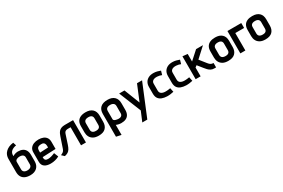

<svg xmlns="http://www.w3.org/2000/svg" viewBox="127 -2100 5479 3716"><g transform="rotate(-30 2866.5 -242.0)"><path d="M252 -509Q230 -509 209.5 -504Q189 -499 170.5 -491Q152 -483 137 -474V-483Q137 -515 144.5 -536.5Q152 -558 168 -575Q188 -596 218 -609.5Q248 -623 286 -629L263 -701Q202 -694 158 -673.5Q114 -653 86 -624Q54 -593 40.5 -555Q27 -517 27 -480V-183Q27 -119 51.5 -76Q76 -33 123 -11Q170 11 239 11Q335 11 389.5 -40.5Q444 -92 444 -183V-323Q444 -384 422 -425.5Q400 -467 357.5 -488Q315 -509 252 -509ZM235 -408Q267 -408 288.5 -399.5Q310 -391 321.5 -374.5Q333 -358 333 -335V-178Q333 -153 321.5 -135.5Q310 -118 287.5 -108.5Q265 -99 234 -99Q204 -99 182.5 -108Q161 -117 149 -134.5Q137 -152 137 -178V-344Q137 -361 146 -373.5Q155 -386 169.5 -393.5Q184 -401 201.5 -404.5Q219 -408 235 -408Z M618 -149V-174L913 -187V-346Q913 -402 888 -438.5Q863 -475 818.5 -493Q774 -511 715 -511Q656 -511 609 -492.5Q562 -474 534.5 -437Q507 -400 507 -343V-133Q507 -95 520.5 -67Q534 -39 559 -21.5Q584 -4 618.5 4.5Q653 13 693 13Q746 13 796 0Q846 -13 885 -35L847 -131Q807 -113 766.5 -102Q726 -91 691 -91Q673 -91 659 -95Q645 -99 636.5 -106.5Q628 -114 623 -124.5Q618 -135 618 -149ZM801 -316V-284L618 -275V-317Q618 -345 625.5 -364Q633 -383 653.5 -394Q674 -405 714 -406Q751 -408 769.5 -394.5Q788 -381 794.5 -360Q801 -339 801 -316Z M1301 -500Q1251 -500 1218 -486Q1185 -472 1165.5 -449Q1146 -426 1134.5 -400Q1123 -374 1115 -350L1039 -126Q1028 -92 1014 -75Q1000 -58 983 -49Q966 -40 944 -29L1000 24Q1045 14 1073.5 -3.5Q1102 -21 1122 -53.5Q1142 -86 1160 -141L1226 -342Q1234 -367 1246 -380.5Q1258 -394 1276 -399.5Q1294 -405 1319 -405H1375V-1H1485V-500Z M1974 -183V-320Q1974 -413 1920.5 -462.5Q1867 -512 1769 -512Q1701 -512 1653.5 -490.5Q1606 -469 1582 -427Q1558 -385 1558 -320V-183Q1558 -130 1580 -86.5Q1602 -43 1648.5 -16.5Q1695 10 1769 10Q1873 10 1923.5 -41.5Q1974 -93 1974 -183ZM1862 -324V-177Q1862 -155 1853.5 -137Q1845 -119 1824.5 -108.5Q1804 -98 1769 -98Q1732 -98 1710 -109Q1688 -120 1679 -138.5Q1670 -157 1670 -177V-324Q1670 -350 1681 -367Q1692 -384 1713.5 -393Q1735 -402 1769 -402Q1801 -402 1821.5 -392.5Q1842 -383 1852 -365.5Q1862 -348 1862 -324Z M2460 -168V-315Q2460 -407 2407.5 -457.5Q2355 -508 2257 -508Q2152 -508 2098 -459Q2044 -410 2044 -315V193L2155 217V-7Q2166 -2 2179.5 2.5Q2193 7 2207.5 10Q2222 13 2237 15Q2252 17 2267 17Q2330 17 2373 -3.5Q2416 -24 2438 -65Q2460 -106 2460 -168ZM2350 -318V-156Q2350 -133 2340.5 -116.5Q2331 -100 2312.5 -91Q2294 -82 2265 -82Q2250 -82 2231 -85Q2212 -88 2194.5 -94Q2177 -100 2166 -110Q2155 -120 2155 -133V-318Q2155 -345 2166.5 -362.5Q2178 -380 2200 -388.5Q2222 -397 2252 -397Q2284 -397 2306 -387.5Q2328 -378 2339 -360.5Q2350 -343 2350 -318Z M2623 209H2735L3027 -500H2914L2770 -152L2634 -500H2515L2714 -8Z M3414 -393 3439 -479Q3404 -493 3367 -502Q3330 -511 3293 -512Q3223 -514 3175.5 -490Q3128 -466 3103 -423Q3078 -380 3078 -321V-172Q3078 -106 3105 -66.5Q3132 -27 3181 -8.5Q3230 10 3294 12Q3332 13 3369.5 8Q3407 3 3441 -5L3422 -95Q3423 -95 3413.5 -93.5Q3404 -92 3388.5 -89.5Q3373 -87 3353.5 -85.5Q3334 -84 3315 -84Q3287 -84 3264 -89.5Q3241 -95 3224 -106Q3207 -117 3198 -134.5Q3189 -152 3189 -175V-332Q3189 -363 3205 -382Q3221 -401 3249.5 -409.5Q3278 -418 3313 -416Q3340 -415 3366 -408.5Q3392 -402 3414 -393Z M3838 -393 3863 -479Q3828 -493 3791 -502Q3754 -511 3717 -512Q3647 -514 3599.5 -490Q3552 -466 3527 -423Q3502 -380 3502 -321V-172Q3502 -106 3529 -66.5Q3556 -27 3605 -8.5Q3654 10 3718 12Q3756 13 3793.5 8Q3831 3 3865 -5L3846 -95Q3847 -95 3837.5 -93.5Q3828 -92 3812.5 -89.5Q3797 -87 3777.5 -85.5Q3758 -84 3739 -84Q3711 -84 3688 -89.5Q3665 -95 3648 -106Q3631 -117 3622 -134.5Q3613 -152 3613 -175V-332Q3613 -363 3629 -382Q3645 -401 3673.5 -409.5Q3702 -418 3737 -416Q3764 -415 3790 -408.5Q3816 -402 3838 -393Z M4283 -160 4171 -301 4388 -500H4234L4047 -331V-500L3936 -512V0H4047V-196L4086 -226L4175 -115Q4197 -86 4222 -60Q4247 -34 4278.5 -17Q4310 0 4352 0H4393V-98H4390Q4374 -98 4356.5 -103Q4339 -108 4321 -121Q4303 -134 4283 -160Z M4868 -183V-320Q4868 -413 4814.5 -462.5Q4761 -512 4663 -512Q4595 -512 4547.5 -490.5Q4500 -469 4476 -427Q4452 -385 4452 -320V-183Q4452 -130 4474 -86.5Q4496 -43 4542.5 -16.5Q4589 10 4663 10Q4767 10 4817.5 -41.5Q4868 -93 4868 -183ZM4756 -324V-177Q4756 -155 4747.5 -137Q4739 -119 4718.5 -108.5Q4698 -98 4663 -98Q4626 -98 4604 -109Q4582 -120 4573 -138.5Q4564 -157 4564 -177V-324Q4564 -350 4575 -367Q4586 -384 4607.5 -393Q4629 -402 4663 -402Q4695 -402 4715.5 -392.5Q4736 -383 4746 -365.5Q4756 -348 4756 -324Z M4935 -500V0H5047V-390H5244V-500Z M5699 -183V-320Q5699 -413 5645.5 -462.5Q5592 -512 5494 -512Q5426 -512 5378.5 -490.5Q5331 -469 5307 -427Q5283 -385 5283 -320V-183Q5283 -130 5305 -86.5Q5327 -43 5373.5 -16.5Q5420 10 5494 10Q5598 10 5648.5 -41.5Q5699 -93 5699 -183ZM5587 -324V-177Q5587 -155 5578.5 -137Q5570 -119 5549.5 -108.5Q5529 -98 5494 -98Q5457 -98 5435 -109Q5413 -120 5404 -138.5Q5395 -157 5395 -177V-324Q5395 -350 5406 -367Q5417 -384 5438.5 -393Q5460 -402 5494 -402Q5526 -402 5546.5 -392.5Q5567 -383 5577 -365.5Q5587 -348 5587 -324Z"/></g></svg>

Font: Advent Pro Expanded
Style: Bold
Weight: 700
Width: 7
Designer: VivaRado, Andreas Kalpakidis
Foundry: VivaRado, Andreas Kalpakidis
Version: Version 3.000